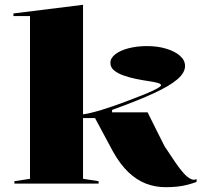

<svg xmlns="http://www.w3.org/2000/svg" viewBox="-20 -765 866 800"><path d="M326 -20 391 -10V0H40V-10L105 -20V-698H36V-709L326 -745ZM317 -273V-287Q354 -292 403 -307Q452 -322 502 -341Q545 -357 578.5 -370.5Q612 -384 631.5 -394.5Q651 -405 651 -410Q651 -416 635.5 -420Q620 -424 596 -427.5Q572 -431 545.5 -436.5Q519 -442 495 -450.5Q471 -459 455.5 -471.5Q440 -484 440 -503Q440 -523 460.5 -539Q481 -555 516 -564Q551 -573 593 -573Q637 -573 673 -562Q709 -551 730 -532.5Q751 -514 751 -490Q751 -462 719 -434.5Q687 -407 622 -377Q590 -362 546 -344.5Q502 -327 447 -307V-297H595Q614 -259 631.5 -223.5Q649 -188 666 -155Q691 -117 710.5 -88.5Q730 -60 746 -42.5Q762 -25 776 -19Q782 -16 787.5 -16Q793 -16 799 -19V-7Q783 -1 762.5 4.5Q742 10 719 12.5Q696 15 670 15Q627 15 588 0Q549 -15 514.5 -48Q480 -81 450 -135Q432 -168 414 -202Q396 -236 376 -273Z"/></svg>

Font: Kalnia SemiExpanded Medium
Style: Regular
Weight: 500
Width: 6
Designer: Frida Medrano
Foundry: Frida Medrano
Version: Version 1.105